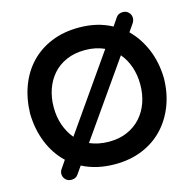

<svg xmlns="http://www.w3.org/2000/svg" viewBox="-114 -863 1039 1029"><g transform="rotate(-15 405.5 -348.5)"><path d="M35 -349Q37 -432 63 -501.5Q89 -571 137 -621.5Q185 -672 253 -700Q321 -728 406 -728Q509 -728 588 -685L618 -729Q630 -747 655 -747Q675 -747 687.5 -734Q700 -721 700 -703Q700 -689 691 -675L662 -633Q714 -582 744.5 -509.5Q775 -437 777 -349Q776 -266 749 -196.5Q722 -127 674 -76.5Q626 -26 558 2Q490 30 406 30Q304 30 225 -11L195 32Q183 50 158 50Q138 50 125.5 37Q113 24 113 6Q113 -2 115.5 -8.5Q118 -15 123 -22L151 -63Q97 -114 67 -187.5Q37 -261 35 -349ZM166 -349Q166 -295 182 -250Q198 -205 227 -170L514 -581Q466 -603 406 -603Q349 -603 304 -583.5Q259 -564 228.5 -529.5Q198 -495 182 -449Q166 -403 166 -349ZM406 -95Q463 -95 507.5 -114.5Q552 -134 583 -168.5Q614 -203 630 -249Q646 -295 646 -349Q646 -401 630.5 -446.5Q615 -492 586 -526L299 -116Q322 -106 349 -100.5Q376 -95 406 -95Z"/></g></svg>

Font: Varela Round Precious
Style: Bold
Weight: 700
Version: Version 1.000